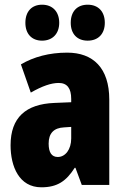

<svg xmlns="http://www.w3.org/2000/svg" viewBox="-20 -787 534 817"><path d="M88 -690C88 -642 116 -614 159 -614C204 -614 232 -644 232 -690C232 -737 204 -767 159 -767C116 -767 88 -739 88 -690ZM281 -690C281 -643 308 -614 353 -614C399 -614 426 -644 426 -690C426 -737 399 -767 353 -767C309 -767 281 -739 281 -690ZM266 -563C190 -563 123 -545 69 -513L111 -393C160 -421 198 -434 230 -434C266 -434 283 -411 283 -366V-352L211 -349C90 -344 25 -287 25 -169C25 -79 61 10 156 10C225 10 262 -17 298 -73H301L328 0H445V-363C445 -498 376 -563 266 -563ZM253 -245 283 -247V-198C283 -151 258 -119 226 -119C200 -119 187 -138 187 -176C187 -220 209 -243 253 -245Z"/></svg>

Font: Noto Sans Telugu ExtraCondensed Black
Style: Regular
Weight: 900
Width: 2
Designer: Jelle Bosma - Monotype Design Team
Foundry: Monotype Imaging Inc.
Version: Version 2.005